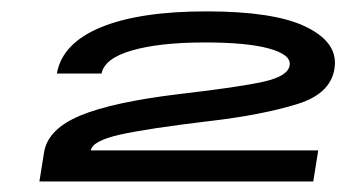

<svg xmlns="http://www.w3.org/2000/svg" viewBox="-20 -702 630 346"><path d="M51 -375 59.5 -428Q66.5 -469.5 124.8 -493.8Q183 -518 303 -532.5Q411.5 -545 455.8 -555Q500 -565 502 -585Q504.5 -603.5 465 -614.5Q425.5 -625.5 349 -625.5Q268 -625.5 218.2 -611.2Q168.5 -597 163 -569.5H82.5Q92 -624 161.8 -652.8Q231.5 -681.5 352 -681.5Q472 -681.5 529 -654.8Q586 -628 583.5 -585.5Q580.5 -534.5 515.8 -514.5Q451 -494.5 355 -483.5Q246.5 -470.5 196.8 -459.5Q147 -448.5 143.5 -431H553.5L544.5 -375Z"/></svg>

Font: Anybody UltraExpanded SemiBold
Style: Italic
Weight: 600
Width: 9
Italic angle: -10°
Designer: Tyler Finck
Foundry: Etcetera Type Company
Version: Version 1.010; ttfautohint (v1.8.3) -l 8 -r 50 -G 200 -x 14 